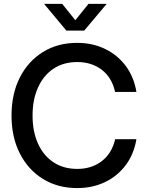

<svg xmlns="http://www.w3.org/2000/svg" viewBox="-20 -961 764 993"><path d="M378.9 11.7Q278.8 11.7 202.1 -35.6Q125.5 -83 82.5 -167.5Q39.6 -252 39.6 -363.3Q39.6 -475.6 82.5 -560.1Q125.5 -644.5 201.9 -691.9Q278.3 -739.3 378.9 -739.3Q458.5 -739.3 523.2 -708Q587.9 -676.8 630.4 -619.9Q672.9 -563 685.5 -485.4H575.2Q559.1 -559.6 506.6 -599.9Q454.1 -640.1 379.9 -640.1Q308.1 -640.1 256.3 -605.5Q204.6 -570.8 176.5 -508.3Q148.4 -445.8 148.4 -363.3Q148.4 -280.8 176.3 -218.8Q204.1 -156.7 256.1 -122.1Q308.1 -87.4 379.9 -87.4Q453.6 -87.4 506.1 -127.4Q558.6 -167.5 575.7 -241.2H685.5Q672.9 -164.1 630.4 -107.2Q587.9 -50.3 523.2 -19.3Q458.5 11.7 378.9 11.7ZM301.8 -940.9 369.6 -856.4 437.5 -940.9H531.2V-940.4L415.5 -802.7H323.2L208.5 -940.4V-940.9Z"/></svg>

Font: Inter Display Medium
Style: Regular
Weight: 500
Designer: Rasmus Andersson
Foundry: rsms
Version: Version 4.001;git-9221beed3